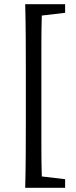

<svg xmlns="http://www.w3.org/2000/svg" viewBox="-20 -735 360 914"><path d="M179 -661Q177 -596 177 -530.5Q177 -465 177 -398V-158Q177 -92 177 -26.5Q177 39 179 105L290 118V159H100Q102 81 102.5 2Q103 -77 103 -158V-398Q103 -477 102.5 -556.5Q102 -636 100 -715H290V-674Z"/></svg>

Font: SourceSerifPro
Style: Book
Weight: 400
Designer: Frank Grießhammer
Foundry: Adobe Systems Incorporated
Version: Version 1.014;PS Version 1.0;hotconv 1.0.73;makeotf.lib2.5.5